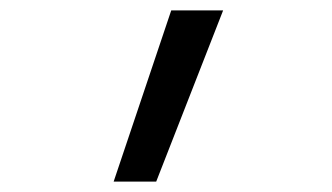

<svg xmlns="http://www.w3.org/2000/svg" viewBox="-20 -158 640 370"><path d="M199 192 310 -138H410L281 192Z"/></svg>

Font: Zed Mono Extended
Style: Regular
Weight: 400
Width: 7
Monospace: yes
Designer: Belleve Invis
Foundry: Belleve Invis
Version: Version 1.0.0; ttfautohint (v1.8.4)